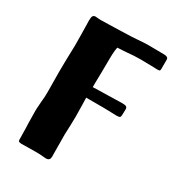

<svg xmlns="http://www.w3.org/2000/svg" viewBox="-170 -800 816 897"><g transform="rotate(30 238.0 -351.0)"><path d="M190 -692 254 -694Q266 -694 281 -695Q296 -696 311 -697Q345 -700 367 -700L451 -699Q474 -699 474 -684V-634Q474 -625 470.5 -623.5Q467 -622 456 -622Q443 -622 433 -623L369 -624Q331 -624 295 -620L246 -617L243 -599Q241 -577 241 -564L240 -475L239 -424V-400Q260 -400 270 -401L318 -402L358 -403Q372 -404 397 -404Q413 -404 418.5 -400Q424 -396 424 -387L423 -354Q423 -346 418.5 -343Q414 -340 400 -340Q382 -340 370 -341L330 -342H237Q237 -316 238 -304L239 -241L238 -192Q236 -160 236 -143L237 -25Q237 -12 231.5 -7Q226 -2 214 -2Q209 -2 191 -4Q182 -5 154 -5L81 -4Q70 -5 67.5 -8Q65 -11 65 -16.5Q65 -22 65 -24L64 -77Q64 -91 63 -101L62 -169Q62 -184 63.5 -199.5Q65 -215 65 -222Q68 -245 68 -274L67 -388L68 -454Q70 -500 70 -524Q70 -580 68 -662Q68 -680 72.5 -686Q77 -692 86 -692Q92 -692 98.5 -691Q105 -690 114 -690Z"/></g></svg>

Font: Barrio
Style: Regular
Weight: 400
Designer: Pablo Cosgaya & Sergio Jimenez
Foundry: Pablo Cosgaya & Sergio Jimenez
Version: Version 1.005